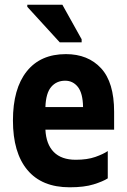

<svg xmlns="http://www.w3.org/2000/svg" viewBox="-20 -786 540 816"><path d="M276 10Q158 10 96.5 -63.5Q35 -137 35 -274Q35 -409 93.5 -482.5Q152 -556 260 -556Q354 -556 409.5 -496Q465 -436 465 -311V-235H173Q176 -173 208.5 -140Q241 -107 302 -107Q351 -107 385 -119Q419 -131 438 -144V-28Q418 -15 378 -2.5Q338 10 276 10ZM333 -331Q332 -390 311 -416.5Q290 -443 257 -443Q220 -443 197.5 -416.5Q175 -390 173 -331ZM234 -606 96 -757V-766H245L327 -619V-606Z"/></svg>

Font: Noto Sans Mono ExtraCondensed
Style: Bold
Weight: 700
Width: 2
Designer: Monotype Design Team
Foundry: Monotype Imaging Inc.
Version: Version 2.014